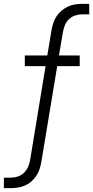

<svg xmlns="http://www.w3.org/2000/svg" viewBox="-75 -755 480 990"><path d="M-55 215V161H-18Q0 161 17.5 155Q35 149 48.5 136Q62 123 69.5 106Q77 89 80 72L160 -414H53V-469H169L191 -601Q194 -619 200 -637Q206 -655 216.5 -671Q227 -687 242.5 -700Q258 -713 275 -721Q292 -729 310.5 -732Q329 -735 347 -735H385V-681H347Q330 -681 312 -675Q294 -669 280.5 -656Q267 -643 260 -626Q253 -609 250 -592L229 -469H336V-414H220L138 81Q135 99 129 117Q123 135 112.5 151Q102 167 87.5 180Q73 193 55 201Q37 209 18.5 212Q0 215 -18 215Z"/></svg>

Font: Iosevka QP Light
Style: Italic
Weight: 300
Italic angle: -9°
Designer: Belleve Invis
Foundry: Belleve Invis
Version: Version 20.0.0; ttfautohint (v1.8.4)